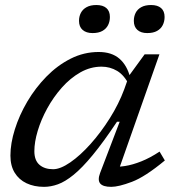

<svg xmlns="http://www.w3.org/2000/svg" viewBox="-20 -716 680 746"><path d="M369 -44 445 -243H434.5Q381.5 -163.5 340.2 -113.5Q299 -63.5 266 -36.8Q233 -10 205.2 0Q177.5 10 151 10Q112.5 10 83 -4Q53.5 -18 37 -45Q20.5 -72 20.5 -111.5Q20.5 -159 37.8 -213.8Q55 -268.5 86.2 -321.5Q117.5 -374.5 160.2 -418.2Q203 -462 254.5 -488Q306 -514 363.5 -514Q414 -514 444 -488Q474 -462 486 -414L483 -383.5Q463 -424 435.2 -440.5Q407.5 -457 374.5 -457Q331.5 -457 292.2 -434.8Q253 -412.5 220.2 -375.5Q187.5 -338.5 163.5 -294.8Q139.5 -251 126.5 -207.5Q113.5 -164 113.5 -128.5Q113.5 -93 133.2 -75.8Q153 -58.5 186.5 -58.5Q214.5 -58.5 253.2 -85.2Q292 -112 332 -156.8Q372 -201.5 406.8 -256.8Q441.5 -312 462.5 -368.5L481.5 -422L542 -505H599.5L435 -38L414 -69Q437 -66.5 466 -71Q495 -75.5 529 -89Q563 -102.5 600 -127L620.5 -92.5Q544 -29 492.5 -9.5Q441 10 412 10Q380 10 369.2 -3.2Q358.5 -16.5 369 -44ZM339.5 -587.5Q315 -587.5 301 -599.8Q287 -612 287 -635Q287 -652 294.2 -666Q301.5 -680 316.5 -688.2Q331.5 -696.5 354.5 -696.5Q379.5 -696.5 393.2 -684.8Q407 -673 407 -650Q407 -632.5 399.8 -618.2Q392.5 -604 377.8 -595.8Q363 -587.5 339.5 -587.5ZM552 -587.5Q527.5 -587.5 513.8 -599.8Q500 -612 500 -635Q500 -652 507 -666Q514 -680 529 -688.2Q544 -696.5 567 -696.5Q592 -696.5 605.8 -684.8Q619.5 -673 619.5 -650Q619.5 -632.5 612.2 -618.2Q605 -604 590.2 -595.8Q575.5 -587.5 552 -587.5Z"/></svg>

Font: Newsreader 7pt
Style: Italic
Weight: 400
Italic angle: -17°
Designer: Hugues Gentile
Foundry: Production Type
Version: Version 1.003